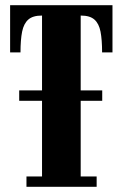

<svg xmlns="http://www.w3.org/2000/svg" viewBox="-20 -720 472 740"><path d="M54 -331.5V-371.5H374V-331.5ZM82 0V-40H142V-660H141Q106.5 -660 89 -644.5Q71.5 -629 65.2 -597.8Q59 -566.5 59 -518H19V-700H413.5V-518H373.5Q373.5 -566.5 367.5 -597.8Q361.5 -629 344 -644.5Q326.5 -660 292 -660H291V-40H352.5V0Z"/></svg>

Font: Imbue Thin 10pt Black
Style: Regular
Weight: 900
Version: Version 1.102